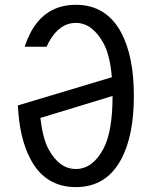

<svg xmlns="http://www.w3.org/2000/svg" viewBox="-20 -762 626 792"><path d="M81.5 -569.3Q92.8 -602.1 105.5 -626.5Q166.5 -742.2 293 -742.2Q418.9 -742.2 480.5 -626.5Q532.2 -528.8 532.2 -366.2Q532.2 -203.6 480.5 -106Q418.9 9.8 293 9.8Q166.5 9.8 105.5 -106Q60.1 -191.9 53.7 -327.1L441.4 -443.4Q433.6 -536.1 406.2 -585Q359.9 -667.5 293 -667.5Q223.6 -667.5 179.7 -585Q175.8 -577.6 172.4 -569.3ZM444.3 -366.2 146.5 -275.4Q156.7 -190.4 179.7 -147.5Q224.1 -64.9 293 -64.9Q361.8 -64.9 406.2 -147.5Q444.3 -218.3 444.3 -366.2Z"/></svg>

Font: Consola Mono
Style: Book
Weight: 400
Monospace: yes
Version: Version 2.001